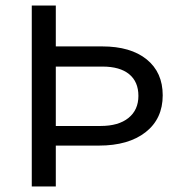

<svg xmlns="http://www.w3.org/2000/svg" viewBox="-20 -675 654 695"><path d="M95 0V-655H182V-507H350Q453 -507 511 -460Q569 -413 569 -330Q569 -245 507 -196.5Q445 -148 338 -148H182V0ZM481 -328Q481 -379 447.5 -406.5Q414 -434 351 -434H182V-219H344Q409 -219 445 -248Q481 -277 481 -328Z"/></svg>

Font: Intel One Mono
Style: Regular
Weight: 400
Monospace: yes
Designer: Fred Shallcrass
Foundry: Frere-Jones Type LLC
Version: Version 1.400;hotconv 1.1.0;makeotfexe 2.6.0;FJTRelease1.4